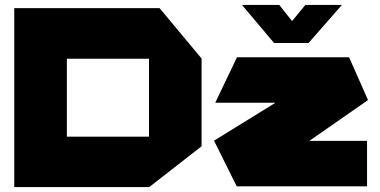

<svg xmlns="http://www.w3.org/2000/svg" viewBox="-20 -758 1547 781"><path d="M252 -519V-725H629L800 -520V-519ZM38 3V-202H586V3ZM38 -202V-725H252V-202ZM586 3V-519H800V-163L587 3ZM856 -340V-341L944 -525H1400L1378 -340ZM1155 -127 851 -185V-186L1400 -525L1477 -351ZM943 0 851 -185H1473V0ZM1095 -583 965 -737V-738H1116L1218 -609ZM1095 -583 1222 -738H1370V-737L1235 -583Z"/></svg>

Font: Foldit ExtraBold
Style: Regular
Weight: 800
Version: Version 1.003